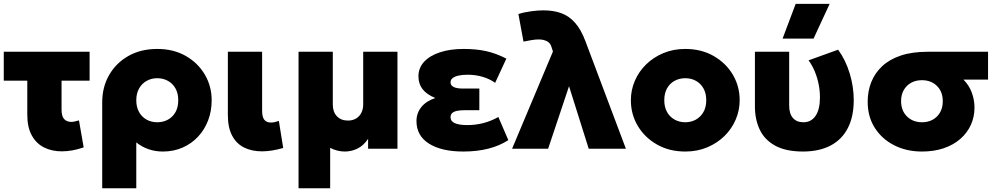

<svg xmlns="http://www.w3.org/2000/svg" viewBox="-20 -790 5286 1020"><path d="M308 14Q255 14 213.8 -6.8Q172.5 -27.5 148.8 -70.8Q125 -114 125 -180V-361.5H0V-515H456V-361.5H307V-208.5Q307 -172.5 320.8 -157.5Q334.5 -142.5 358.5 -142.5Q368 -142.5 378.2 -144.8Q388.5 -147 399.5 -150.5L424.5 -7Q394 3.5 364.8 8.8Q335.5 14 308 14Z M523 210V-246Q523 -327.5 559.8 -391.5Q596.5 -455.5 662.2 -492.8Q728 -530 815.5 -530Q901.5 -530 966.5 -493Q1031.5 -456 1068 -394Q1104.5 -332 1104.5 -257.5Q1104.5 -199.5 1085.5 -150Q1066.5 -100.5 1031.8 -63.5Q997 -26.5 949.5 -5.8Q902 15 845 15Q805.5 15 769.5 2.8Q733.5 -9.5 704 -33.5V210ZM815.5 -140.5Q847.5 -140.5 873 -154.8Q898.5 -169 912.8 -195.2Q927 -221.5 927 -257.5Q927 -293.5 912.5 -319.8Q898 -346 872.5 -360.2Q847 -374.5 815.5 -374.5Q784 -374.5 758.8 -360.2Q733.5 -346 718.8 -319.8Q704 -293.5 704 -257.5Q704 -221.5 718.5 -195.2Q733 -169 758.2 -154.8Q783.5 -140.5 815.5 -140.5Z M1371.5 14Q1317 14 1276.2 -6.5Q1235.5 -27 1213 -69.8Q1190.5 -112.5 1190.5 -179.5V-515H1372.5V-202.5Q1372.5 -167.5 1384.5 -153.2Q1396.5 -139 1419 -139Q1428.5 -139 1439.2 -141.2Q1450 -143.5 1461.5 -147.5L1484.5 -4Q1454 5 1425.8 9.5Q1397.5 14 1371.5 14Z M1566 210V-515H1748V-234Q1748 -195.5 1769.8 -172.5Q1791.5 -149.5 1828.5 -149.5Q1853 -149.5 1871.2 -160.2Q1889.5 -171 1899.5 -190.5Q1909.5 -210 1909.5 -235.5V-515H2091.5V0H1935.5V-52.5Q1912 -17 1879.8 -1Q1847.5 15 1812 15Q1792 15 1772 10Q1752 5 1734 -4.5V210Z M2441 15Q2325.5 15 2259 -27Q2192.5 -69 2192.5 -147Q2192.5 -188.5 2217.8 -220.5Q2243 -252.5 2292.5 -269.5Q2247.5 -287.5 2225.2 -316Q2203 -344.5 2203 -384.5Q2203 -429 2232.8 -461.5Q2262.5 -494 2316.8 -512Q2371 -530 2443 -530Q2511 -530 2564.2 -518Q2617.5 -506 2670 -478.5L2610.5 -350Q2581 -371 2543.5 -382Q2506 -393 2464.5 -393Q2436.5 -393 2416.2 -388.5Q2396 -384 2384.8 -375.2Q2373.5 -366.5 2373.5 -352.5Q2373.5 -336 2390.2 -327.8Q2407 -319.5 2439.5 -319.5H2526.5V-204.5H2446.5Q2423 -204.5 2406.5 -200.8Q2390 -197 2381.8 -189Q2373.5 -181 2373.5 -167.5Q2373.5 -145.5 2396.5 -135.5Q2419.5 -125.5 2462 -125.5Q2507 -125.5 2548.2 -136.2Q2589.5 -147 2627.5 -168.5L2680.5 -45.5Q2634 -15.5 2574.2 -0.2Q2514.5 15 2441 15Z M2700.5 0 2917.5 -516.5 2910.5 -538Q2905 -561 2886 -570.8Q2867 -580.5 2842.5 -580.5Q2825.5 -580.5 2805 -577.2Q2784.5 -574 2761 -569L2734 -715.5Q2765.5 -725.5 2801.8 -730.2Q2838 -735 2867.5 -735Q2920.5 -735 2961.8 -720Q3003 -705 3035 -669Q3067 -633 3090.5 -570L3305 0H3107.5L3003 -332L2892 0Z M3620.5 15Q3535.5 15 3470.2 -22.2Q3405 -59.5 3368.2 -121.2Q3331.5 -183 3331.5 -257.5Q3331.5 -311.5 3352.5 -360.5Q3373.5 -409.5 3412.2 -447.5Q3451 -485.5 3504 -507.8Q3557 -530 3620.5 -530Q3705.5 -530 3770.8 -492.8Q3836 -455.5 3872.8 -393.8Q3909.5 -332 3909.5 -257.5Q3909.5 -204 3888.5 -154.8Q3867.5 -105.5 3828.8 -67.5Q3790 -29.5 3737.2 -7.2Q3684.5 15 3620.5 15ZM3620.5 -140.5Q3652 -140.5 3677.2 -154.8Q3702.5 -169 3717.2 -195.2Q3732 -221.5 3732 -257.5Q3732 -293.5 3717.5 -319.8Q3703 -346 3677.8 -360.2Q3652.5 -374.5 3620.5 -374.5Q3588.5 -374.5 3563 -360.2Q3537.5 -346 3523.2 -319.8Q3509 -293.5 3509 -257.5Q3509 -221.5 3523.5 -195.2Q3538 -169 3563.5 -154.8Q3589 -140.5 3620.5 -140.5Z M4247.5 15Q4154 15 4097.5 -16.5Q4041 -48 4015.8 -102Q3990.5 -156 3990.5 -224.5V-515H4172.5V-229Q4172.5 -186.5 4192.2 -163.5Q4212 -140.5 4248 -140.5Q4269.5 -140.5 4285.8 -149.5Q4302 -158.5 4313.2 -175.2Q4324.5 -192 4330.2 -216.5Q4336 -241 4336 -271.5Q4336 -308 4329 -342.8Q4322 -377.5 4308.8 -409.8Q4295.5 -442 4275.5 -469.5L4432.5 -526Q4472 -472 4493.8 -400.8Q4515.5 -329.5 4515.5 -258.5Q4515.5 -170.5 4484.2 -109.8Q4453 -49 4393.2 -17.2Q4333.5 14.5 4247.5 15ZM4137.5 -585 4207 -769.5H4387.5L4302 -585Z M4878 15Q4796 15 4730.8 -18Q4665.5 -51 4627.5 -110.5Q4589.5 -170 4589.5 -249.5Q4589.5 -305.5 4608.5 -353.5Q4627.5 -401.5 4666.2 -438Q4705 -474.5 4765.2 -494.8Q4825.5 -515 4908.5 -515H5229V-367H5098.5Q5129 -336 5143 -297.2Q5157 -258.5 5157 -218.5Q5157 -168.5 5137.5 -126Q5118 -83.5 5081.5 -51.8Q5045 -20 4993.5 -2.5Q4942 15 4878 15ZM4878.5 -140.5Q4910.5 -140.5 4935.2 -154.2Q4960 -168 4974.2 -193Q4988.5 -218 4988.5 -252Q4988.5 -303 4957.5 -333.5Q4926.5 -364 4877.5 -364Q4845.5 -364 4820.8 -350.5Q4796 -337 4781.5 -312Q4767 -287 4767 -253Q4767 -202.5 4798.2 -171.5Q4829.5 -140.5 4878.5 -140.5Z"/></svg>

Font: Geologica Cursive ExtraBold
Style: Regular
Weight: 800
Designer: Sindre Bremnes, Frode Helland
Foundry: Monokrom Skriftforlag AS
Version: Version 1.010;gftools[0.9.28]